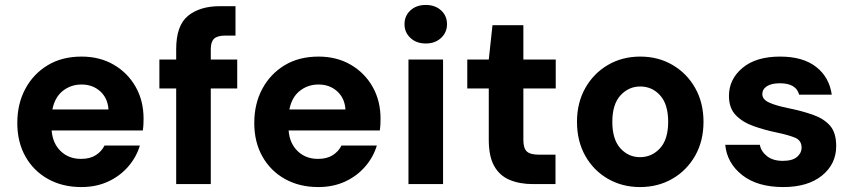

<svg xmlns="http://www.w3.org/2000/svg" viewBox="-20 -745 3452 777"><path d="M309 12Q233 12 174.5 -20.5Q116 -53 83 -111.5Q50 -170 50 -247Q50 -325 82.5 -385.5Q115 -446 173 -481Q231 -516 310 -516Q384 -516 440.5 -483Q497 -450 529 -393.5Q561 -337 561 -265Q561 -255 560.5 -243Q560 -231 558 -217H189Q193 -165 225.5 -133.5Q258 -102 308 -102Q344 -102 367.5 -117Q391 -132 403 -156H546Q532 -109 498.5 -70.5Q465 -32 417 -10Q369 12 309 12ZM310 -403Q267 -403 234.5 -377.5Q202 -352 192 -302H419Q416 -348 385.5 -375.5Q355 -403 310 -403Z M693 0V-387H625V-504H693V-546Q693 -642 741 -681Q789 -720 870 -720H933V-601H892Q860 -601 846.5 -588.5Q833 -576 833 -546V-504H940V-387H833V0Z M1268 12Q1192 12 1133.5 -20.5Q1075 -53 1042 -111.5Q1009 -170 1009 -247Q1009 -325 1041.5 -385.5Q1074 -446 1132 -481Q1190 -516 1269 -516Q1343 -516 1399.5 -483Q1456 -450 1488 -393.5Q1520 -337 1520 -265Q1520 -255 1519.5 -243Q1519 -231 1517 -217H1148Q1152 -165 1184.5 -133.5Q1217 -102 1267 -102Q1303 -102 1326.5 -117Q1350 -132 1362 -156H1505Q1491 -109 1457.5 -70.5Q1424 -32 1376 -10Q1328 12 1268 12ZM1269 -403Q1226 -403 1193.5 -377.5Q1161 -352 1151 -302H1378Q1375 -348 1344.5 -375.5Q1314 -403 1269 -403Z M1703 -569Q1665 -569 1641 -591.5Q1617 -614 1617 -647Q1617 -681 1641 -703Q1665 -725 1703 -725Q1741 -725 1765 -703Q1789 -681 1789 -647Q1789 -614 1765 -591.5Q1741 -569 1703 -569ZM1633 0V-504H1773V0Z M2137 0Q2083 0 2042.5 -17Q2002 -34 1980 -73Q1958 -112 1958 -179V-387H1871V-504H1958L1973 -643H2098V-504H2229V-387H2098V-178Q2098 -145 2112 -132Q2126 -119 2162 -119H2228V0Z M2570 12Q2498 12 2440 -21.5Q2382 -55 2348.5 -114.5Q2315 -174 2315 -252Q2315 -329 2348.5 -388.5Q2382 -448 2440 -482Q2498 -516 2571 -516Q2644 -516 2702 -482Q2760 -448 2793.5 -388.5Q2827 -329 2827 -252Q2827 -174 2793 -114.5Q2759 -55 2701 -21.5Q2643 12 2570 12ZM2570 -109Q2618 -109 2651 -145Q2684 -181 2684 -252Q2684 -323 2651.5 -359Q2619 -395 2571 -395Q2524 -395 2491 -359Q2458 -323 2458 -252Q2458 -181 2490.5 -145Q2523 -109 2570 -109Z M3150 12Q3045 12 2983.5 -36.5Q2922 -85 2915 -159H3055Q3060 -132 3084 -113Q3108 -94 3148 -94Q3187 -94 3205.5 -110Q3224 -126 3224 -147Q3224 -177 3197 -188Q3170 -199 3122 -209Q3074 -219 3030 -234.5Q2986 -250 2958 -278.5Q2930 -307 2930 -357Q2930 -424 2984.5 -470Q3039 -516 3137 -516Q3229 -516 3282.5 -474.5Q3336 -433 3346 -362H3214Q3202 -408 3136 -408Q3102 -408 3083.5 -396Q3065 -384 3065 -364Q3065 -343 3091.5 -330.5Q3118 -318 3167 -308Q3226 -296 3270 -280.5Q3314 -265 3339 -236.5Q3364 -208 3364 -154Q3364 -81 3306.5 -34.5Q3249 12 3150 12Z"/></svg>

Font: DM Sans ExtraBold
Style: Regular
Weight: 800
Designer: Colophon Foundry, Jonny Pinhorn
Foundry: Colophon Foundry
Version: Version 4.004; ttfautohint (v1.8.4.7-5d5b)